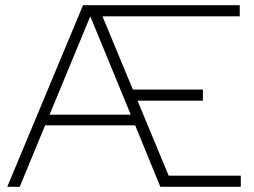

<svg xmlns="http://www.w3.org/2000/svg" viewBox="-20 -720 979 740"><path d="M8 0 300 -700H904V-657H375L492 -375H762V-332H510L630 -43H908V0H598L501 -237H154L56 0ZM171 -278H484L328 -657Z"/></svg>

Font: Red Hat Display VF
Style: Regular
Weight: 300
Designer: Pentagram, MCKL
Foundry: Pentagram, MCKL
Version: Version 1.023